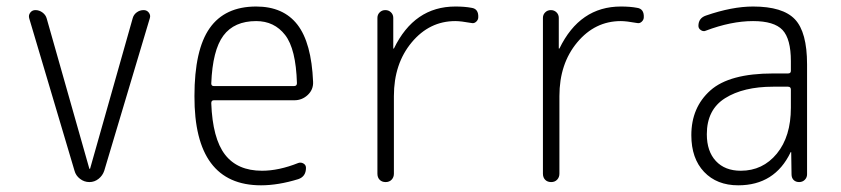

<svg xmlns="http://www.w3.org/2000/svg" viewBox="-20 -550 2540 580"><path d="M205.1 -34.2 68.4 -494.1Q65.4 -503.9 71.3 -511.7Q77.1 -519.5 86.9 -519.5Q98.6 -519.5 108.4 -512.2Q118.2 -504.9 121.1 -494.1L250 -40H251H252L380.9 -495.1Q383.8 -505.9 393.1 -512.7Q402.3 -519.5 414.1 -519.5Q423.8 -519.5 429.7 -511.7Q435.5 -503.9 432.6 -495.1L294.9 -34.2Q290 -19.5 277.8 -9.8Q265.6 0 250 0Q234.4 0 221.7 -9.8Q209 -19.5 205.1 -34.2Z M753.9 -486.3Q687.5 -486.3 654.8 -442.4Q622.1 -398.4 618.2 -297.9Q618.2 -290 626 -290H868.2Q877 -290 877 -298.8Q874 -402.3 841.3 -444.3Q808.6 -486.3 753.9 -486.3ZM768.6 9.8Q566.4 9.8 567.4 -259.8Q567.4 -399.4 613.3 -464.8Q659.2 -530.3 753.9 -530.3Q835.9 -530.3 878.4 -475.6Q920.9 -420.9 925.8 -302.7Q926.8 -279.3 909.7 -263.2Q892.6 -247.1 869.1 -247.1H626Q618.2 -247.1 618.2 -238.3Q622.1 -131.8 659.7 -83Q697.3 -34.2 771.5 -34.2Q822.3 -34.2 880.9 -57.6Q888.7 -60.5 896.5 -56.2Q904.3 -51.8 904.3 -43Q904.3 -16.6 880.9 -8.8Q820.3 9.8 768.6 9.8Z M1120.1 -25.4V-496.1Q1120.1 -505.9 1127 -512.7Q1133.8 -519.5 1144 -519.5Q1154.3 -519.5 1161.1 -512.7Q1168 -505.9 1168 -496.1V-403.3H1168.9H1169.9Q1231.4 -530.3 1355.5 -530.3Q1383.8 -530.3 1404.3 -526.4Q1425.8 -523.4 1424.8 -498Q1424.8 -490.2 1418.5 -484.4Q1412.1 -478.5 1404.3 -480.5Q1372.1 -486.3 1355.5 -486.3Q1277.3 -486.3 1223.6 -421.9Q1169.9 -357.4 1169.9 -259.8V-25.4Q1169.9 -14.6 1163.1 -7.3Q1156.2 0 1145 0Q1133.8 0 1127 -6.8Q1120.1 -13.7 1120.1 -25.4Z M1620.1 -25.4V-496.1Q1620.1 -505.9 1627 -512.7Q1633.8 -519.5 1644 -519.5Q1654.3 -519.5 1661.1 -512.7Q1668 -505.9 1668 -496.1V-403.3H1668.9H1669.9Q1731.4 -530.3 1855.5 -530.3Q1883.8 -530.3 1904.3 -526.4Q1925.8 -523.4 1924.8 -498Q1924.8 -490.2 1918.5 -484.4Q1912.1 -478.5 1904.3 -480.5Q1872.1 -486.3 1855.5 -486.3Q1777.3 -486.3 1723.6 -421.9Q1669.9 -357.4 1669.9 -259.8V-25.4Q1669.9 -14.6 1663.1 -7.3Q1656.2 0 1645 0Q1633.8 0 1627 -6.8Q1620.1 -13.7 1620.1 -25.4Z M2315.4 -288.1Q2225.6 -288.1 2170.4 -253.4Q2115.2 -218.8 2115.2 -144.5Q2115.2 -92.8 2142.6 -63.5Q2169.9 -34.2 2217.8 -34.2Q2284.2 -34.2 2326.7 -85.9Q2369.1 -137.7 2369.1 -224.6V-279.3Q2369.1 -288.1 2360.4 -288.1ZM2210 9.8Q2145.5 9.8 2106.9 -30.8Q2068.4 -71.3 2068.4 -141.6Q2068.4 -225.6 2126 -276.9Q2183.6 -328.1 2315.4 -328.1H2360.4Q2369.1 -328.1 2369.1 -335.9V-365.2Q2369.1 -432.6 2343.8 -459.5Q2318.4 -486.3 2254.9 -486.3Q2188.5 -486.3 2111.3 -457Q2104.5 -454.1 2097.2 -459Q2089.8 -463.9 2089.8 -471.7Q2089.8 -495.1 2112.3 -502.9Q2191.4 -530.3 2254.9 -530.3Q2344.7 -530.3 2381.3 -491.7Q2418 -453.1 2418 -355.5V-23.4Q2418 -13.7 2411.1 -6.8Q2404.3 0 2394 0Q2383.8 0 2377.4 -6.3Q2371.1 -12.7 2371.1 -23.4L2370.1 -89.8Q2370.1 -90.8 2369.1 -90.8Q2368.2 -90.8 2368.2 -89.8Q2320.3 9.8 2210 9.8Z"/></svg>

Font: Rounded Mgen+ 2m light
Style: Regular
Weight: 200
Designer: [Source Han Sans]
Ryoko NISHIZUKA  (kana & ideographs); Paul D. Hunt (Latin, Greek & Cyrillic); Wenlong ZHANG  (bopomofo
Version: Version 1.059.20150602